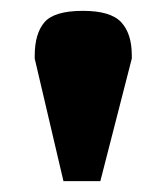

<svg xmlns="http://www.w3.org/2000/svg" viewBox="-20 -729 307 354"><path d="M44 -621V-626Q44 -667 62 -688Q80 -709 133 -709Q184 -709 203.5 -688Q223 -667 223 -627V-621L165 -395H97Z"/></svg>

Font: Taviraj Black
Style: Regular
Weight: 900
Designer: Katatrad Team
Foundry: CadsonDemak
Version: Version 1.001